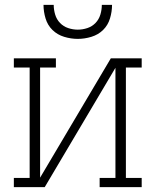

<svg xmlns="http://www.w3.org/2000/svg" viewBox="-20 -770 640 790"><path d="M37 0V-38H102V-492H37V-530H210V-492H145V-39L436 -530H563V-492H498V-38H563V0H390V-38H455V-491L164 0ZM300 -610Q272 -610 244 -618.5Q216 -627 196 -646.5Q176 -666 167.5 -694Q159 -722 159 -750H201Q201 -730 207 -710Q213 -690 227 -675.5Q241 -661 260.5 -654.5Q280 -648 300 -648Q320 -648 339.5 -654.5Q359 -661 373 -675.5Q387 -690 393 -710Q399 -730 399 -750H441Q441 -722 432.5 -694Q424 -666 404 -646.5Q384 -627 356 -618.5Q328 -610 300 -610Z"/></svg>

Font: Iosevka Curly Slab XLtEx
Style: Regular
Weight: 200
Width: 7
Monospace: yes
Designer: Belleve Invis
Foundry: Belleve Invis
Version: Version 11.1.0; ttfautohint (v1.8.3)